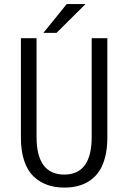

<svg xmlns="http://www.w3.org/2000/svg" viewBox="-20 -882 610 914"><path d="M186.5 -725.5 297.5 -862.5H387L249 -725.5ZM286 11Q241.5 11 205.5 -1.8Q169.5 -14.5 140.5 -41.5Q111.5 -68.5 95.5 -115.5Q79.5 -162.5 79.5 -227V-700H154V-231Q154 -51 286 -51Q416.5 -51 416.5 -230V-700H491V-227Q491 -175 480.5 -134.2Q470 -93.5 451.8 -66.5Q433.5 -39.5 407.5 -22Q381.5 -4.5 351.5 3.2Q321.5 11 286 11Z"/></svg>

Font: League Mono Narrow Light
Style: Regular
Weight: 300
Width: 3
Designer: Tyler Finck
Foundry: The League of Moveable Type / Tyler Finck
Version: Version 2.210